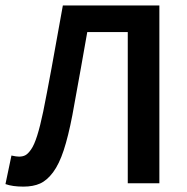

<svg xmlns="http://www.w3.org/2000/svg" viewBox="-25 -674 688 706"><path d="M61 12.2Q21 12.2 -4.9 2.9L17.1 -102.1Q34.7 -98.1 44.9 -98.1Q59.1 -98.1 68.8 -103.5Q78.6 -108.9 89.8 -125.2Q101.1 -141.6 111.8 -175.5Q122.6 -209.5 133.8 -263.2Q159.2 -388.7 206.1 -653.8H561V0H444.8V-556.2H295.9Q293 -539.6 272.7 -425Q252.4 -310.5 241.2 -251Q226.1 -172.4 209.2 -121.3Q192.4 -70.3 170.2 -40.5Q147.9 -10.7 122.6 0.7Q97.2 12.2 61 12.2Z"/></svg>

Font: Toshiba Sans Medium
Style: Regular
Weight: 500
Designer: Paul D. Hunt
Foundry: Toshiba Corporation
Version: Version 2.020;PS 2.0;hotconv 1.0.86;makeotf.lib2.5.63406